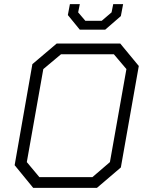

<svg xmlns="http://www.w3.org/2000/svg" viewBox="-20 -911 708 931"><path d="M51 -110 137 -600 255 -700H563L653 -591L566 -99L450 0H141ZM428 -52 513 -125 593 -576 532 -648H276L190 -576L110 -125L171 -52ZM309 -838 319 -891H367L359 -851L394 -810H473L521 -851L529 -891H577L566 -833L490 -767H367Z"/></svg>

Font: Chakra Petch Light
Style: Italic
Weight: 300
Italic angle: -10°
Designer: Katatrad Aksorn Co.,Ltd.
Foundry: Cadson Demak Co.,Ltd.
Version: Version 1.000; ttfautohint (v1.6)